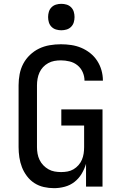

<svg xmlns="http://www.w3.org/2000/svg" viewBox="-20 -974 640 1002"><path d="M262 8Q235 8 208.5 2Q182 -4 159.5 -18.5Q137 -33 120.5 -55Q104 -77 94.5 -101.5Q85 -126 81 -153Q77 -180 77 -206V-529Q77 -558 82.5 -587Q88 -616 101.5 -641.5Q115 -667 136.5 -687.5Q158 -708 184 -720.5Q210 -733 239 -738Q268 -743 298 -743Q325 -743 352 -739Q379 -735 404 -724.5Q429 -714 450.5 -697Q472 -680 487 -657Q502 -634 509.5 -607.5Q517 -581 517 -554V-553H421Q421 -576 411.5 -597.5Q402 -619 384 -633.5Q366 -648 343 -653.5Q320 -659 298 -659Q280 -659 263.5 -656Q247 -653 231.5 -644.5Q216 -636 204.5 -623.5Q193 -611 186 -595.5Q179 -580 176 -563Q173 -546 173 -529V-206Q173 -189 176 -172Q179 -155 186.5 -139.5Q194 -124 206 -111.5Q218 -99 233 -90.5Q248 -82 265 -79Q282 -76 299 -76Q316 -76 332.5 -79Q349 -82 363.5 -90.5Q378 -99 389.5 -112Q401 -125 407.5 -140.5Q414 -156 416.5 -172.5Q419 -189 419 -206V-319H300V-403H515V0H429V-119Q421 -92 406 -67Q391 -42 368.5 -24.5Q346 -7 318 0.5Q290 8 262 8ZM300 -816Q286 -816 272.5 -820Q259 -824 249 -834Q239 -844 235 -857.5Q231 -871 231 -885Q231 -899 235 -912.5Q239 -926 249 -936Q259 -946 272.5 -950Q286 -954 300 -954Q314 -954 327.5 -950Q341 -946 351 -936Q361 -926 365 -912.5Q369 -899 369 -885Q369 -871 365 -857.5Q361 -844 351 -834Q341 -824 327.5 -820Q314 -816 300 -816Z"/></svg>

Font: Iosevka Fixed Medium Extended
Style: Regular
Weight: 500
Width: 7
Monospace: yes
Designer: Belleve Invis
Foundry: Belleve Invis
Version: Version 24.1.1; ttfautohint (v1.8.4)